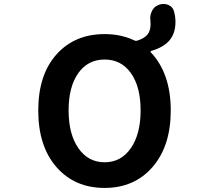

<svg xmlns="http://www.w3.org/2000/svg" viewBox="-20 -924 1040 958"><path d="M502 -114.3Q584 -114.3 632.8 -184.6Q681.6 -254.9 681.6 -373Q681.6 -491.2 633.3 -559.1Q585 -627 502 -627Q418.9 -627 370.6 -559.1Q322.3 -491.2 322.3 -373Q322.3 -254.9 371.1 -184.6Q419.9 -114.3 502 -114.3ZM730.5 -821.3Q729.5 -826.2 729.5 -832Q729.5 -850.6 737.3 -867.2Q747.1 -889.6 767.6 -897.5L770.5 -899.4Q783.2 -904.3 795.9 -904.3Q806.6 -904.3 817.4 -900.4Q840.8 -891.6 847.7 -869.1Q855.5 -841.8 855.5 -815.4Q855.5 -757.8 825.7 -722.7Q795.9 -687.5 734.4 -669.9Q732.4 -668.9 731.4 -666.5Q730.5 -664.1 732.4 -663.1Q832 -557.6 832 -373Q832 -195.3 741.2 -90.8Q650.4 13.7 502 13.7Q352.5 13.7 261.7 -90.3Q170.9 -194.3 170.9 -372.6Q170.9 -550.8 261.7 -652.3Q352.5 -753.9 502 -753.9Q584 -753.9 649.4 -722.7Q656.2 -718.8 663.1 -720.7Q698.2 -731.4 714.8 -750.5Q731.4 -769.5 731.4 -803.7Q731.4 -812.5 730.5 -821.3Z"/></svg>

Font: Gen Jyuu Gothic Monospace Bold
Style: Bold
Weight: 700
Designer: [Source Han Sans]
Ryoko NISHIZUKA  (kana & ideographs); Paul D. Hunt (Latin, Greek & Cyrillic); Wenlong ZHANG  (bopomofo
Version: Version 1.002.20150607